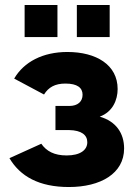

<svg xmlns="http://www.w3.org/2000/svg" viewBox="-20 -743 551 772"><path d="M79 -594H211V-723H79ZM289 -594H421V-723H289ZM257 9C384 9 479 -45 479 -146C479 -207 447 -255 381 -274C433 -293 453 -341 453 -385C453 -483 366 -534 251 -534C152 -534 76 -494 37 -427L157 -363C175 -392 201 -407 243 -407C291 -407 312 -390 312 -362C312 -335 293 -317 259 -317H203V-220H258C308 -219 331 -200 331 -171C331 -140 303 -118 248 -118C198 -118 167 -135 146 -165L18 -107C61 -34 137 9 257 9Z"/></svg>

Font: FIGSv2-sans-serif ExtraBold
Style: Regular
Weight: 800
Designer: Matt McInerney, Pablo Impallari, Rodrigo Fuenzalida,Mirko Velimirovic
Foundry: Matt McInerney, Pablo Impallari, Rodrigo Fuenzalida
Version: Version 4.021;hotconv 1.0.109;makeotfexe 2.5.65596